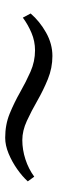

<svg xmlns="http://www.w3.org/2000/svg" viewBox="239 -668 222 740"><g transform="rotate(-90 350.0 -298.0)"><path d="M668 -291Q638 -256 594.5 -231.5Q551 -207 504 -207Q458 -207 415 -224.5Q372 -242 332 -265Q292 -288 254 -305.5Q216 -323 180 -323Q143 -323 106 -311Q69 -299 39 -277L21 -302Q40 -323 68.5 -343Q97 -363 128.5 -376Q160 -389 189 -389Q240 -389 282.5 -371.5Q325 -354 364.5 -331.5Q404 -309 443.5 -291.5Q483 -274 526 -274Q561 -274 593 -287.5Q625 -301 652 -321Z"/></g></svg>

Font: Kaisei Decol Medium
Style: Regular
Weight: 500
Designer: Font-Kai, 金井和夫
Foundry: KAZUO KANAI
Version: Version 5.003